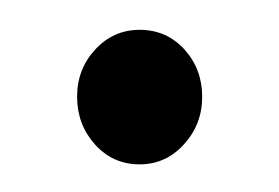

<svg xmlns="http://www.w3.org/2000/svg" viewBox="-20 -106 192 132"><path d="M76 7Q57.5 7 45.2 -6.8Q33 -20.5 33 -39.5Q33 -58.5 45.5 -72Q58 -85.5 76 -85.5Q94.5 -85.5 106.8 -72Q119 -58.5 119 -39.5Q119 -20.5 106.5 -6.8Q94 7 76 7Z"/></svg>

Font: Fraunces 144pt S050 Light
Style: Regular
Weight: 300
Version: Version 1.000; ttfautohint (v1.8.3)